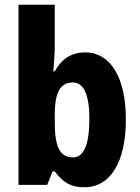

<svg xmlns="http://www.w3.org/2000/svg" viewBox="-20 -780 589 810"><path d="M211 -581V-760H58V0H179L202 -57H211C245 -11 278 10 336 10C445 10 511 -95 511 -276C511 -456 444 -559 340 -559C282 -559 240 -532 211 -479H205C208 -519 211 -554 211 -581ZM287 -432C334 -432 357 -380 357 -278C357 -169 333 -116 288 -116C232 -116 211 -162 211 -265V-293C211 -385 231 -432 287 -432Z"/></svg>

Font: Noto Sans Khmer Condensed ExtraBold
Style: Regular
Weight: 800
Width: 3
Designer: Danh Hong and the Monotype Design Team
Foundry: Monotype Imaging Inc.
Version: Version 2.004